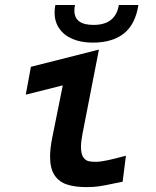

<svg xmlns="http://www.w3.org/2000/svg" viewBox="-20 -758 640 786"><path d="M185 -117Q185 -150 194 -195L237 -408.5L85.5 -370.5L106.5 -484.5L385 -555L317.5 -209Q311.5 -177.5 311.5 -157Q311.5 -128.5 320.5 -115Q329.5 -101.5 341.5 -98.5Q353.5 -95.5 371 -95.5Q391 -95.5 420.8 -102Q450.5 -108.5 495.5 -120.5L482 -14L449.5 -7.5Q410 1 386.5 4.5Q363 8 335 8Q285.5 8 252.8 -3.2Q220 -14.5 202.5 -42Q185 -69.5 185 -117ZM203.5 -706.5Q203.5 -721 206.5 -737.5H287Q284.5 -727 284.5 -714.5Q284.5 -656 363 -656Q453 -656 466.5 -737.5H546.5Q534.5 -659 487.5 -621.2Q440.5 -583.5 359.5 -583.5Q313 -583.5 277.8 -598.2Q242.5 -613 223 -640.8Q203.5 -668.5 203.5 -706.5Z"/></svg>

Font: JuliaMono BoldItalic
Style: Regular
Weight: 700
Italic angle: -9°
Monospace: yes
Designer: cormullion
Foundry: corm
Version: Version 0.049; ttfautohint (v1.8.4)